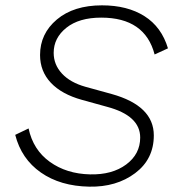

<svg xmlns="http://www.w3.org/2000/svg" viewBox="-20 -691 659 719"><path d="M314 8Q206 6 133 -45Q60 -96 37 -186L87 -210Q104 -130 166.5 -85Q229 -40 317 -38Q400 -36 452.5 -75Q505 -114 505 -176Q505 -258 381 -291L287 -317Q211 -338 170.5 -381Q130 -424 130 -485Q130 -565 193 -618Q256 -671 362 -671Q457 -671 521 -630.5Q585 -590 609 -510L559 -487Q523 -625 359 -625Q276 -625 228.5 -587Q181 -549 181 -493Q181 -449 212 -415.5Q243 -382 300 -366L398 -339Q556 -295 556 -184Q556 -95 486 -42.5Q416 10 314 8Z"/></svg>

Font: Elaine Sans Light
Style: Italic
Weight: 300
Italic angle: -13°
Designer: Wei Huang
Foundry: Wei Huang
Version: Version 2.001;December 24, 2019;FontCreator 12.0.0.2547 64-b